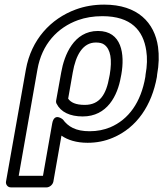

<svg xmlns="http://www.w3.org/2000/svg" viewBox="-20 -583 707 831"><path d="M368 -15C307 -15 275 -35 252 -66C252 -66 215 -98 206 -49L166 178H61L142 -282C161 -392 229 -464 318 -496C349 -507 384 -513 423 -513C548 -513 600 -451 613 -364C618 -333 617 -298 610 -260L609 -250C590 -140 537 -66 457 -32C430 -21 401 -15 368 -15ZM359 35C398 35 434 28 469 13C573 -31 637 -128 659 -250L660 -260C668 -303 669 -343 664 -380C649 -485 576 -563 431 -563C387 -563 346 -556 308 -542C199 -502 115 -411 92 -282L6 203C4 214 12 228 27 228H182C193 228 208 218 211 203L246 4C273 23 311 35 359 35ZM404 -449C299 -449 258 -344 245 -270L223 -148C222 -143 223 -137 225 -134C243 -98 283 -79 338 -79C444 -79 489 -169 503 -250L505 -260C521 -349 507 -449 404 -449ZM347 -129C307 -129 286 -140 275 -156L295 -270C308 -344 338 -399 395 -399C411 -399 423 -396 431 -390C459 -370 466 -325 455 -260L453 -250C440 -175 412 -129 347 -129Z"/></svg>

Font: Asimov
Style: WidOuIt
Weight: 500
Designer: Google
Version: Version 2.000980; 2014